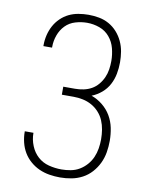

<svg xmlns="http://www.w3.org/2000/svg" viewBox="-85 -804 669 873"><g transform="rotate(10 250.0 -367.5)"><path d="M253 8Q228 8 203.5 4Q179 0 156.5 -10Q134 -20 115 -36.5Q96 -53 83.5 -74Q71 -95 65 -119.5Q59 -144 59 -168Q59 -169 59 -169.5Q59 -170 59 -171H99Q99 -170 99 -169.5Q99 -169 99 -169Q99 -140 110.5 -111.5Q122 -83 143.5 -63.5Q165 -44 194 -36.5Q223 -29 253 -29Q274 -29 295.5 -33Q317 -37 335.5 -48Q354 -59 368.5 -75.5Q383 -92 391.5 -111.5Q400 -131 403.5 -152.5Q407 -174 407 -195Q407 -217 403.5 -239Q400 -261 391.5 -281Q383 -301 368 -317.5Q353 -334 334 -344.5Q315 -355 293.5 -359.5Q272 -364 250 -364H196V-401H250Q270 -401 289.5 -405Q309 -409 326 -418.5Q343 -428 356 -443.5Q369 -459 377 -477Q385 -495 388 -514.5Q391 -534 391 -554Q391 -583 383.5 -612Q376 -641 357 -663.5Q338 -686 310 -696Q282 -706 253 -706Q226 -706 199 -698Q172 -690 153 -670.5Q134 -651 124.5 -624.5Q115 -598 115 -571Q115 -570 115 -569Q115 -568 115 -567H75Q75 -568 75 -569Q75 -570 75 -572Q75 -595 80.5 -618Q86 -641 97 -661.5Q108 -682 125 -698.5Q142 -715 162.5 -725Q183 -735 206.5 -739Q230 -743 253 -743Q277 -743 301.5 -738.5Q326 -734 347.5 -722Q369 -710 385.5 -691.5Q402 -673 412.5 -650.5Q423 -628 427 -603.5Q431 -579 431 -555Q431 -528 426 -501.5Q421 -475 408.5 -451.5Q396 -428 375.5 -410.5Q355 -393 330 -383Q358 -373 381.5 -354Q405 -335 420 -309.5Q435 -284 441 -254.5Q447 -225 447 -195Q447 -168 442.5 -141.5Q438 -115 426.5 -91Q415 -67 397 -47Q379 -27 355.5 -14.5Q332 -2 305.5 3Q279 8 253 8Z"/></g></svg>

Font: Iosevka SS04 Extralight
Style: Regular
Weight: 200
Monospace: yes
Designer: Belleve Invis
Foundry: Belleve Invis
Version: Version 19.0.0; ttfautohint (v1.8.4)